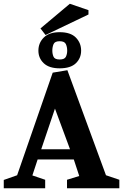

<svg xmlns="http://www.w3.org/2000/svg" viewBox="-30 -1000 654 1020"><path d="M-10 0V-44L61 -69L250 -614L328 -627L533 -69L604 -45V0H326V-45L391 -65L362 -153H170L142 -68L210 -45V0ZM189 -207H342L262 -423ZM287 -637Q231 -637 202.5 -664Q174 -691 174 -731Q174 -772 202.5 -800.5Q231 -829 287 -829Q345 -829 373 -800.5Q401 -772 401 -731Q401 -691 373 -664Q345 -637 287 -637ZM287 -684Q313 -684 320 -698.5Q327 -713 327 -731Q327 -750 320 -765.5Q313 -781 287 -781Q261 -781 254.5 -765.5Q248 -750 248 -731Q248 -713 254.5 -698.5Q261 -684 287 -684ZM212 -814 185 -849 341 -980 440 -946V-923Z"/></svg>

Font: Manuale
Style: Bold
Weight: 700
Version: Version 1.002